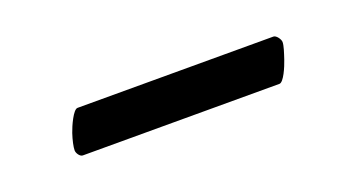

<svg xmlns="http://www.w3.org/2000/svg" viewBox="-23 -720 476 256"><g transform="rotate(-20 214.5 -592.0)"><path d="M60 -571C60 -567 64 -561 68 -561H347C353 -561 361 -580 364 -589C367 -598 370 -607 370 -612C370 -616 365 -623 361 -623H83C77 -623 68 -603 65 -594C62 -585 60 -576 60 -571Z"/></g></svg>

Font: Monomakh Unicode
Style: Regular
Weight: 400
Version: Version 1.2